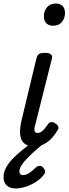

<svg xmlns="http://www.w3.org/2000/svg" viewBox="-55 -815 389 1090"><path d="M140 16Q105 16 86.5 2Q68 -12 62.5 -34.5Q57 -57 59.5 -84.5Q62 -112 69 -139L152 -484Q157 -503 167.5 -509Q178 -515 200 -515Q223 -515 233.5 -506.5Q244 -498 240 -484L145 -106Q140 -90 140 -80Q140 -70 144.5 -65Q149 -60 158 -60Q168 -60 178 -66Q188 -72 198 -84Q208 -96 218 -111Q225 -121 236 -122Q247 -123 259 -114Q273 -106 276 -96.5Q279 -87 273 -78Q263 -59 244.5 -37Q226 -15 200 0.5Q174 16 140 16ZM245 -669Q223 -669 208.5 -682.5Q194 -696 194 -723Q194 -751 211.5 -773Q229 -795 263 -795Q285 -795 299.5 -781.5Q314 -768 314 -741Q314 -713 297 -691Q280 -669 245 -669ZM34 255Q2 255 -16.5 238Q-35 221 -35 190Q-35 165 -22 139.5Q-9 114 15 88.5Q39 63 72.5 36Q106 9 147 -21L209 -20V-14Q177 12 149 36.5Q121 61 100 83Q79 105 67 123.5Q55 142 55 157Q55 168 60.5 173.5Q66 179 76 179Q94 179 111 167Q128 155 151 134Q157 128 167.5 126.5Q178 125 189 135Q197 143 200 153Q203 163 197 173Q180 197 152 215.5Q124 234 93 244.5Q62 255 34 255Z"/></svg>

Font: Playwrite DE SAS
Style: Regular
Weight: 400
Designer: Veronika Burian, José Scaglione
Foundry: TypeTogether
Version: Version 1.002